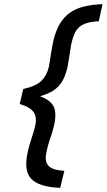

<svg xmlns="http://www.w3.org/2000/svg" viewBox="-20 -776 514 925"><path d="M240 -170Q234 -144 223 -112.5Q212 -81 206 -54Q200 -30 200.5 -12Q201 6 210 18.5Q219 31 238 38Q257 45 290 47L270 129Q167 125 130 85Q93 45 114 -45Q117 -60 122 -77Q127 -94 132.5 -111Q138 -128 142.5 -143Q147 -158 149 -167Q159 -208 143.5 -233.5Q128 -259 75 -275L92 -347Q153 -361 179 -386Q205 -411 215 -452Q217 -462 219.5 -478.5Q222 -495 225 -513Q228 -531 231 -548.5Q234 -566 237 -580Q248 -626 267 -659Q286 -692 314.5 -713Q343 -734 382.5 -744Q422 -754 474 -756L456 -674Q423 -672 400.5 -665.5Q378 -659 363.5 -647Q349 -635 340.5 -617Q332 -599 326 -575Q323 -563 320.5 -546Q318 -529 315 -511.5Q312 -494 309.5 -478Q307 -462 305 -451Q297 -419 286.5 -397Q276 -375 260.5 -359Q245 -343 223.5 -332Q202 -321 173 -312Q223 -294 238.5 -262.5Q254 -231 240 -170Z"/></svg>

Font: Panefresco 500wt
Style: Italic
Weight: 700
Foundry: Campivisivi & Chank Co
Version: Version 1.000